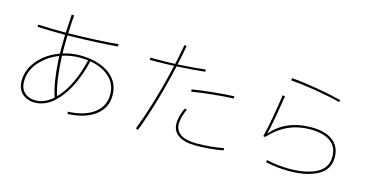

<svg xmlns="http://www.w3.org/2000/svg" viewBox="-79 -1199 3158 1613"><g transform="rotate(15 1500.0 -392.5)"><path d="M887 -231Q887 -159 847.5 -105Q808 -51 735 -20Q662 11 563 15L558 -4Q702 -10 784 -71Q866 -132 866 -234Q866 -326 802.5 -384.5Q739 -443 632 -462Q603 -333 549 -229.5Q495 -126 423.5 -66Q352 -6 271 -6Q201 -6 159 -46Q117 -86 117 -155Q117 -254 187.5 -336Q258 -418 369 -458Q368 -477 368 -514Q368 -540 370 -622H347Q234 -622 129 -627L130 -646Q235 -641 345 -641H371Q377 -763 380 -800L401 -799Q396 -740 392 -641Q656 -646 823 -662L824 -642Q655 -627 391 -622Q389 -538 389 -514Q389 -481 390 -465Q462 -488 538 -488Q637 -488 716 -459Q795 -430 841 -372Q887 -314 887 -231ZM612 -465Q564 -469 539 -469Q461 -469 390 -445Q394 -344 406.5 -254Q419 -164 438 -106Q496 -164 541 -257.5Q586 -351 612 -465ZM271 -25Q349 -25 422 -90Q400 -150 386.5 -242.5Q373 -335 369 -438Q267 -398 202.5 -322.5Q138 -247 138 -156Q138 -94 174.5 -59.5Q211 -25 271 -25Z M1588 -627Q1466 -614 1343 -608Q1269 -276 1168 -9L1148 -16Q1200 -152 1244.5 -305Q1289 -458 1322 -607Q1247 -603 1159 -603H1112V-622H1162Q1242 -622 1327 -625Q1343 -698 1361 -798L1381 -795Q1364 -703 1347 -626Q1497 -635 1587 -646ZM1515 -454Q1594 -467 1696.5 -477.5Q1799 -488 1877 -491L1878 -472Q1801 -469 1699 -458.5Q1597 -448 1517 -435ZM1908 -29Q1862 -19 1795.5 -13Q1729 -7 1673 -7Q1572 -7 1519 -43Q1466 -79 1466 -146Q1466 -179 1476 -215.5Q1486 -252 1502 -284L1521 -278Q1506 -249 1496 -213.5Q1486 -178 1486 -148Q1486 -89 1533 -57.5Q1580 -26 1673 -26Q1726 -26 1792.5 -32Q1859 -38 1906 -48Z M2740 -672Q2639 -698 2518.5 -717.5Q2398 -737 2304 -744L2306 -764Q2405 -756 2526 -735.5Q2647 -715 2744 -690ZM2280 -44Q2383 -22 2479 -22Q2625 -22 2714.5 -68Q2804 -114 2804 -214Q2804 -300 2742 -344Q2680 -388 2567 -388Q2463 -388 2376 -348.5Q2289 -309 2215 -228L2199 -231Q2237 -388 2267 -604L2288 -602Q2249 -352 2226 -264L2229 -262Q2284 -331 2372 -369Q2460 -407 2574 -407Q2692 -407 2758.5 -356.5Q2825 -306 2825 -213Q2825 -106 2730.5 -54.5Q2636 -3 2482 -3Q2381 -3 2278 -25Z"/></g></svg>

Font: IBM Plex Sans JP Thin
Style: Regular
Weight: 100
Designer: Mike Abbink; Paul van der Laan; Pieter van Rosmalen; Wujin Sim; Yejin Wi; Jinhee Kim; Boomi Park; Yona Kim; Kichan Ma
Foundry: Sandoll Inc.
Version: Version 1.001